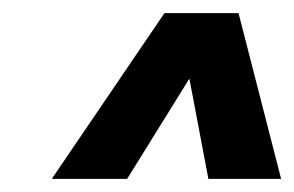

<svg xmlns="http://www.w3.org/2000/svg" viewBox="-20 -770 449 293"><path d="M59 -497 231 -750H344L409 -497H298L269 -650L174 -497Z"/></svg>

Font: Saira ExtraCondensed ExtraBold
Style: Italic
Weight: 800
Width: 2
Italic angle: -12°
Designer: Hector Gatti with collaboration of the Omnibus-Type team
Foundry: Omnibus-Type
Version: Version 1.101